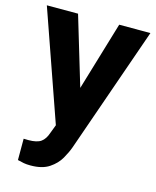

<svg xmlns="http://www.w3.org/2000/svg" viewBox="-112 -605 727 896"><g transform="rotate(15 251.5 -157.0)"><path d="M152.8 -528.3 252.4 -196.3 351.6 -528.3H502.4L290 79.6Q280.8 106 262.9 137.2Q245.1 168.5 211.4 190.9Q177.7 213.4 121.6 213.4Q101.6 213.4 88.9 210.9Q76.2 208.5 58.6 204.1V101.1Q64 101.1 70.1 101.3Q76.2 101.6 81.1 101.6Q123 101.6 142.3 87.6Q161.6 73.7 171.9 42.5L187.5 1.5L2 -528.3Z"/></g></svg>

Font: Vazirmatn FD
Style: Bold
Weight: 700
Designer: Saber Rastikerdar
Foundry: Saber Rastikerdar
Version: Version 33.001